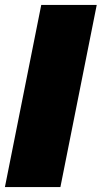

<svg xmlns="http://www.w3.org/2000/svg" viewBox="-22 -762 414 782"><path d="M146 -742H372L224 0H-2Z"/></svg>

Font: Argentum Sans Black
Style: Italic
Weight: 900
Italic angle: -11°
Designer: Julieta Ulanovsky (font), Cristiano Sobral (main changes and remaster)
Foundry: Julieta Ulanovsky (font), Cristiano Sobral (main changes and remaster)
Version: Version 2.007;June 15, 2022;FontCreator 14.0.0.2814 64-bit; 